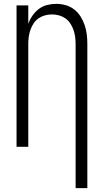

<svg xmlns="http://www.w3.org/2000/svg" viewBox="-20 -763 540 998"><path d="M373 215V-535Q373 -554 370.5 -572Q368 -590 362 -607.5Q356 -625 345.5 -641Q335 -657 320 -667.5Q305 -678 287 -683Q269 -688 250 -688Q231 -688 213 -683Q195 -678 180 -667.5Q165 -657 154.5 -641Q144 -625 138 -607.5Q132 -590 129.5 -572Q127 -554 127 -535V0H66V-735H127V-639Q135 -662 149 -682Q163 -702 182 -716.5Q201 -731 225 -737Q249 -743 273 -743Q297 -743 321.5 -736Q346 -729 365.5 -714Q385 -699 398.5 -677.5Q412 -656 420 -632.5Q428 -609 431 -584.5Q434 -560 434 -535V215Z"/></svg>

Font: Iosevka Custom Light
Style: Regular
Weight: 300
Monospace: yes
Designer: Belleve Invis
Foundry: Belleve Invis
Version: Version 27.3.5